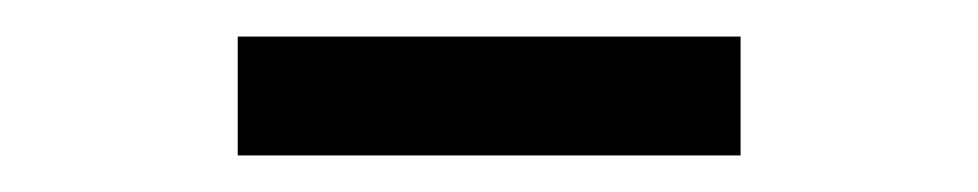

<svg xmlns="http://www.w3.org/2000/svg" viewBox="-20 -680 535 105"><path d="M110 -660H385V-595H110Z"/></svg>

Font: Epunda Sans
Style: Regular
Weight: 400
Designer: Simon Atzbach
Foundry: typofactur
Version: Version 2.204; ttfautohint (v1.8.4.7-5d5b)